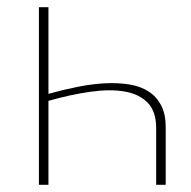

<svg xmlns="http://www.w3.org/2000/svg" viewBox="-20 -513 530 533"><path d="M88 -493H114.5V-252.5Q155.5 -264 195.8 -272Q236 -280 272.2 -281.8Q308.5 -283.5 339.2 -278.5Q370 -273.5 392.2 -259.2Q414.5 -245 427.2 -220.8Q440 -196.5 440 -160V0H413.5V-157.5Q413.5 -203.5 390 -227.8Q366.5 -252 325.8 -259Q285 -266 230.5 -258.2Q176 -250.5 114.5 -233V0H88Z"/></svg>

Font: Lato Thin
Style: Regular
Weight: 200
Designer: Lukasz Dziedzic
Foundry: tyPoland Lukasz Dziedzic
Version: Version 2.007; 2014-02-27